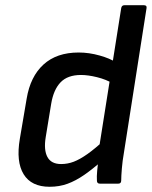

<svg xmlns="http://www.w3.org/2000/svg" viewBox="-20 -703 581 735"><path d="M170 12Q100 12 70.5 -36Q41 -84 56 -172L82 -325Q96 -410 146.5 -456Q197 -502 281 -502Q321 -502 361.5 -490.5Q402 -479 422 -465L413 -383Q386 -399 351.5 -407.5Q317 -416 290 -416Q239 -416 212 -388Q185 -360 176 -306L155 -178Q147 -129 161.5 -102Q176 -75 214 -75Q239 -75 262.5 -84Q286 -93 315 -113.5Q344 -134 383 -170L371 -88Q335 -56 302.5 -33.5Q270 -11 238.5 0.5Q207 12 170 12ZM362 0Q351 0 351 -12Q350 -27 352 -49Q354 -71 356 -87L359 -135L444 -672Q446 -683 456 -683H531Q543 -683 541 -672L454 -116Q449 -88 446.5 -58Q444 -28 444 -12Q444 0 433 0Z"/></svg>

Font: Sofia Sans SemiBold
Style: Italic
Weight: 600
Italic angle: -9°
Designer: Botio Nikoltchev, Ani Petrova
Foundry: lettersoup
Version: Version 4.100-B